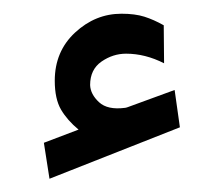

<svg xmlns="http://www.w3.org/2000/svg" viewBox="-20 -804 312 284"><path d="M96.2 -612.3Q79.6 -626 70.3 -641.8Q61 -657.7 61 -684.6Q61 -728 91.1 -755.9Q121.1 -783.7 159.7 -783.7Q179.7 -783.7 193.6 -779.3Q207.5 -774.9 222.2 -766.6L222.7 -710.4Q194.8 -724.6 166.5 -724.6Q147 -724.6 130.1 -712.9Q113.3 -701.2 113.3 -678.2Q113.8 -664.6 126.5 -652.8Q139.2 -641.1 165 -644.5Q166 -644.5 168.9 -645.5L238.3 -670.9L246.1 -615.7L53.2 -539.6L44.9 -592.8Z"/></svg>

Font: Vazirmatn FD
Style: Bold
Weight: 700
Designer: Saber Rastikerdar
Foundry: Saber Rastikerdar
Version: Version 33.001